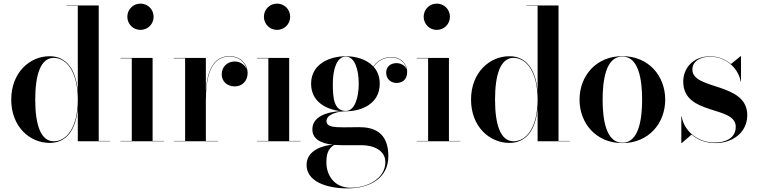

<svg xmlns="http://www.w3.org/2000/svg" viewBox="-20 -780 4182 1060"><path d="M587.5 -2H525V-750H347V-748H409.5V-277.5C398.5 -400 344.5 -470 254 -469.5C145 -470 42 -380 42 -230C42 -80 145 9 254 9C344.5 9 398.5 -59.5 409.5 -182V0H587.5ZM409.5 -230C409.5 -76 347.5 0 276.5 0C205 0 174.5 -91 174.5 -230C174.5 -369 205 -460.5 276.5 -460.5C347.5 -460.5 409.5 -384 409.5 -230Z M683 -687.5C683 -647 715 -615 755.5 -615C796 -615 828 -647 828 -687.5C828 -728 796 -760 755.5 -760C715 -760 683 -728 683 -687.5ZM645 -2V0H885V-2H822.5V-460H645V-458H707.5V-2Z M939 -2V0H1183.5V-2H1116.5V-222C1116.5 -349 1140.5 -468 1247.5 -468C1299.5 -468 1334 -435.5 1342.5 -396C1333.5 -421 1308 -440.5 1275.5 -440.5C1237.5 -440.5 1204 -413.5 1204 -369C1204 -332.5 1232 -303 1276.5 -303C1319.5 -303 1347 -336 1347 -376C1347 -425 1309.5 -470 1247.5 -470C1156.5 -470 1124.5 -386 1116.5 -280.5V-460H939V-458H1002V-2Z M1437 -687.5C1437 -647 1469 -615 1509.5 -615C1550 -615 1582 -647 1582 -687.5C1582 -728 1550 -760 1509.5 -760C1469 -760 1437 -728 1437 -687.5ZM1399 -2V0H1639V-2H1576.5V-460H1399V-458H1461.5V-2Z M1704.5 -66C1704.5 -14.5 1748 11.5 1817.5 19C1769.5 21.5 1672.5 47 1672.5 130C1672.5 222 1781.5 260 1899 260C2021 260 2124 204 2124 82C2124 -53.5 2038.5 -78 1963.5 -78C1935 -78 1911.5 -77 1876.5 -77C1822 -77 1782.5 -80.5 1782.5 -111C1782.5 -151 1848.5 -165.5 1889 -165.5C1976 -165.5 2076.5 -207 2076.5 -317.5C2076.5 -357.5 2063.5 -388.5 2042.5 -411.5C2070 -449.5 2109 -463 2140 -463C2189.5 -463 2218.5 -431 2225 -397C2217 -419.5 2191.5 -431.5 2169 -431.5C2141 -431.5 2112 -416 2112 -379C2112 -342 2140 -322 2169 -322C2197.5 -322 2228 -337 2228 -383.5C2228 -424 2196.5 -465 2140 -465C2110 -465 2069.5 -452.5 2041 -413C2004 -453 1944 -469.5 1889 -469.5C1801.5 -469.5 1697.5 -428 1697.5 -317.5C1697.5 -218 1782 -174.5 1862.5 -166.5C1778 -162 1704.5 -133.5 1704.5 -66ZM1817.5 -317.5C1817.5 -395.5 1838.5 -467.5 1889 -467.5C1939 -467.5 1960.5 -395.5 1960.5 -317.5C1960.5 -242.5 1939 -167.5 1889 -167.5C1822.5 -167.5 1817.5 -242.5 1817.5 -317.5ZM1782 118C1782 74.5 1788.5 42.5 1825 20C1837 21 1850.5 21.5 1864.5 21.5H1975.5C2040.5 21.5 2107.5 49 2107.5 115C2107.5 202.5 2014 256.5 1916 256.5C1822 256.5 1782 183 1782 118Z M2319 -687.5C2319 -647 2351 -615 2391.5 -615C2432 -615 2464 -647 2464 -687.5C2464 -728 2432 -760 2391.5 -760C2351 -760 2319 -728 2319 -687.5ZM2281 -2V0H2521V-2H2458.5V-460H2281V-458H2343.5V-2Z M3126 -2H3063.5V-750H2885.5V-748H2948V-277.5C2937 -400 2883 -470 2792.5 -469.5C2683.5 -470 2580.5 -380 2580.5 -230C2580.5 -80 2683.5 9 2792.5 9C2883 9 2937 -59.5 2948 -182V0H3126ZM2948 -230C2948 -76 2886 0 2815 0C2743.5 0 2713 -91 2713 -230C2713 -369 2743.5 -460.5 2815 -460.5C2886 -460.5 2948 -384 2948 -230Z M3179.5 -230C3179.5 -100 3270 10 3416 10C3562 10 3652.5 -100 3652.5 -230C3652.5 -360 3562 -470 3416 -470C3270 -470 3179.5 -360 3179.5 -230ZM3307 -230C3307 -336.5 3324.5 -468 3416 -468C3507.5 -468 3525 -336.5 3525 -230C3525 -123.5 3507.5 8 3416 8C3324.5 8 3307 -123.5 3307 -230Z M3743.5 10 3798 -37C3832 -7.5 3878 10 3929.5 10C4024 10 4105.5 -48 4105.5 -144.5C4105.5 -327.5 3802.5 -281 3802.5 -396C3802.5 -439.5 3842.5 -467 3900.5 -467C3995.5 -467 4059 -395 4069 -330H4071V-470H4069L4015.5 -426.5C3986.5 -451.5 3947 -469 3899.5 -469C3804.5 -469 3752 -401.5 3752 -330C3752 -139 4042 -199.5 4042 -80C4042 -19 3988 7 3925.5 7C3835 7 3756.5 -54 3743.5 -137.5H3741.5V10Z"/></svg>

Font: Bodoni* 96pt Medium
Style: Regular
Weight: 500
Version: Version 2.3